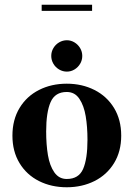

<svg xmlns="http://www.w3.org/2000/svg" viewBox="-20 -779 564 811"><path d="M32.5 -206Q32.5 -273 62.5 -322.8Q92.5 -372.5 144.8 -399Q197 -425.5 262 -425.5Q326.5 -425.5 379 -399Q431.5 -372.5 461.8 -322.8Q492 -273 492 -206Q492 -139.5 461.8 -90Q431.5 -40.5 379 -14.2Q326.5 12 262 12Q197 12 144.8 -14.2Q92.5 -40.5 62.5 -90Q32.5 -139.5 32.5 -206ZM349.5 -188.5Q349.5 -243.5 342 -288.2Q334.5 -333 315.2 -361.8Q296 -390.5 262 -390.5Q212.5 -390.5 193.8 -347.8Q175 -305 175 -223.5Q175 -168 182.5 -123.5Q190 -79 209.5 -51Q229 -23 262 -23Q312.5 -23 331 -65.2Q349.5 -107.5 349.5 -188.5ZM196.5 -542.8Q196.5 -560.5 205.5 -575.8Q214.5 -591 229.7 -600Q245 -609 262.6 -609Q279.5 -609 294.5 -600Q309.4 -591 318.5 -575.8Q327.5 -560.5 327.5 -542.6Q327.5 -524.8 318.5 -509.6Q309.5 -494.5 294.6 -485.5Q279.7 -476.5 262.5 -476.5Q245 -476.5 229.7 -485.5Q214.5 -494.5 205.5 -509.7Q196.5 -525 196.5 -542.8ZM156 -759H369V-733H156Z"/></svg>

Font: Didactic
Style: Regular
Weight: 400
Designer: Tyler Finck
Foundry: Etcetera Type Co
Version: Version 3.007;FEAKit 1.0